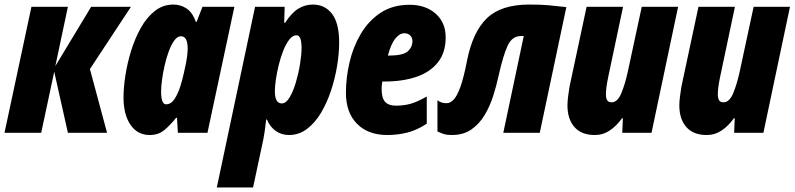

<svg xmlns="http://www.w3.org/2000/svg" viewBox="-33 -583 3489 843"><path d="M-13.2 0 105 -553.2H265.1L210 -293L367.2 -553.2H542L361.8 -279.8L437 0H265.1L205.1 -268.1L147.9 0Z M624 9.8Q570.8 9.8 540 -34.9Q509.3 -79.6 509.3 -155.8Q509.3 -198.2 517.6 -252Q525.9 -305.7 542.7 -360.1Q559.6 -414.6 585.4 -460.7Q611.3 -506.8 647 -534.9Q682.6 -563 728 -563Q759.8 -563 785.9 -545.9Q812 -528.8 827.1 -486.8H830.1L856 -553.2H996.1L877.9 0H748L744.1 -65.9H740.2Q714.8 -33.7 688.7 -12Q662.6 9.8 624 9.8ZM696.3 -125Q717.8 -125 733.2 -148.2Q748.5 -171.4 758.8 -204.1Q769 -236.8 774.9 -265.1Q785.6 -311.5 788.3 -333.7Q791 -356 791 -370.1Q791 -423.8 761.2 -423.8Q746.1 -423.8 732.7 -405.8Q719.2 -387.7 708.5 -358.9Q697.8 -330.1 690.2 -297.1Q682.6 -264.2 678.5 -233.4Q674.3 -202.6 674.3 -181.2Q674.3 -125 696.3 -125Z M918.9 240.2 1086.9 -553.2H1216.8L1214.8 -482.9H1218.8Q1247.6 -527.3 1277.1 -545.2Q1306.6 -563 1340.8 -563Q1393.6 -563 1424.8 -522.2Q1456.1 -481.4 1456.1 -396Q1456.1 -348.1 1447 -293.2Q1438 -238.3 1420.2 -184.6Q1402.3 -130.9 1376 -86.9Q1349.6 -43 1314.5 -16.6Q1279.3 9.8 1235.8 9.8Q1203.1 9.8 1177.7 -8.1Q1152.3 -25.9 1139.2 -58.1H1135.7Q1132.8 -30.3 1129.2 -6.6Q1125.5 17.1 1123 29.8L1078.1 240.2ZM1204.1 -128.9Q1222.7 -128.9 1238.5 -155.3Q1254.4 -181.6 1266.1 -221.4Q1277.8 -261.2 1284.4 -302.2Q1291 -343.3 1291 -372.1Q1291 -428.2 1269 -428.2Q1252 -428.2 1237.3 -409.4Q1222.7 -390.6 1210.9 -361.1Q1199.2 -331.5 1190.9 -297.9Q1182.6 -264.2 1178.2 -233.6Q1173.8 -203.1 1173.8 -183.1Q1173.8 -128.9 1204.1 -128.9Z M1668 9.8Q1583 9.8 1534.4 -39.6Q1485.8 -88.9 1485.8 -175.8Q1485.8 -240.7 1501.5 -308.6Q1517.1 -376.5 1550.8 -433.8Q1584.5 -491.2 1637.7 -526.6Q1690.9 -562 1765.6 -562Q1835.4 -562 1879.6 -523.2Q1923.8 -484.4 1923.8 -418.9Q1923.8 -352.1 1889.6 -309.1Q1855.5 -266.1 1795.2 -245.6Q1734.9 -225.1 1655.8 -225.1H1645.5Q1642.6 -208.5 1642.6 -192.9Q1642.6 -151.9 1658.2 -135.5Q1673.8 -119.1 1704.6 -119.1Q1740.7 -119.1 1770 -127.4Q1799.3 -135.7 1840.8 -159.2V-40Q1796.4 -10.7 1753.9 -0.5Q1711.4 9.8 1668 9.8ZM1669.9 -338.9H1671.9Q1735.8 -338.9 1756.8 -357.2Q1777.8 -375.5 1777.8 -402.8Q1777.8 -418 1767.8 -427.5Q1757.8 -437 1742.7 -437Q1721.7 -437 1702.9 -414.1Q1684.1 -391.1 1669.9 -338.9Z M1950.7 9.8Q1929.2 9.8 1916 5.6Q1902.8 1.5 1887.7 -5.9V-143.1Q1897 -135.3 1907 -132.6Q1917 -129.9 1927.7 -129.9Q1943.8 -129.9 1959 -145.8Q1974.1 -161.6 1988.8 -202.4Q2003.4 -243.2 2017.6 -316.9Q2042.5 -442.9 2104.7 -502.9Q2167 -563 2290.5 -563Q2339.8 -563 2374.5 -560.1Q2409.2 -557.1 2453.6 -551.8L2336.9 0H2176.8L2266.6 -424.8H2253.9Q2216.3 -424.8 2196.5 -383.8Q2176.8 -342.8 2155.8 -249Q2147 -208 2132.8 -163.1Q2118.7 -118.2 2095.5 -78.9Q2072.3 -39.6 2037.1 -14.9Q2002 9.8 1950.7 9.8Z M2578.6 9.8Q2520 9.8 2489.3 -25.1Q2458.5 -60.1 2458.5 -120.1Q2458.5 -137.2 2461.2 -158.2Q2463.9 -179.2 2467.3 -201.2L2542.5 -553.2H2702.6L2637.7 -246.1Q2627.4 -197.3 2627.4 -168.9Q2627.4 -152.3 2632.8 -143.1Q2638.2 -133.8 2652.3 -133.8Q2678.2 -133.8 2694.8 -173.3Q2711.4 -212.9 2723.6 -269L2784.7 -553.2H2944.3L2827.6 0H2699.2L2701.7 -64H2698.2Q2674.3 -30.3 2644.5 -10.3Q2614.7 9.8 2578.6 9.8Z M3069.8 9.8Q3011.2 9.8 2980.5 -25.1Q2949.7 -60.1 2949.7 -120.1Q2949.7 -137.2 2952.4 -158.2Q2955.1 -179.2 2958.5 -201.2L3033.7 -553.2H3193.8L3128.9 -246.1Q3118.7 -197.3 3118.7 -168.9Q3118.7 -152.3 3124 -143.1Q3129.4 -133.8 3143.6 -133.8Q3169.4 -133.8 3186 -173.3Q3202.6 -212.9 3214.8 -269L3275.9 -553.2H3435.5L3318.8 0H3190.4L3192.9 -64H3189.5Q3165.5 -30.3 3135.7 -10.3Q3106 9.8 3069.8 9.8Z"/></svg>

Font: Open Sans Condensed ExtraBold
Style: Italic
Weight: 800
Width: 3
Italic angle: -12°
Designer: Monotype Design Team
Foundry: Monotype Imaging Inc.
Version: Version 3.003; ttfautohint (v1.8.4)